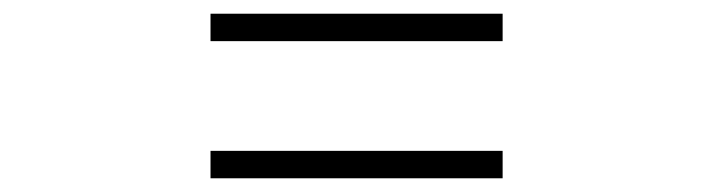

<svg xmlns="http://www.w3.org/2000/svg" viewBox="-20 -520 1040 280"><path d="M713 -460H287V-500H713ZM713 -260H287V-300H713Z"/></svg>

Font: Noto Serif JP
Style: Regular
Weight: 400
Designer: Ryoko NISHIZUKA  (kana & ideographs); Frank Grießhammer (Latin, Greek & Cyrillic); Wenlong ZHANG  (bopomofo); Sandoll Co
Foundry: Adobe
Version: Version 2.003-H1;hotconv 1.1.1;makeotfexe 2.6.0